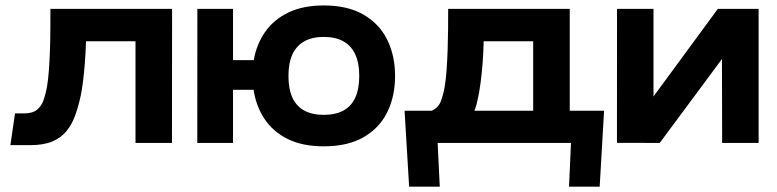

<svg xmlns="http://www.w3.org/2000/svg" viewBox="-20 -533 2896 716"><path d="M621.7 -500 621.3 0H485.3V-379H300.7Q299.3 -334 296.2 -294.7Q293 -255.3 289 -224.8Q285 -194.3 281 -176Q272.3 -135.3 260 -101.7Q247.7 -68 227.5 -43.5Q207.3 -19 174.8 -5.3Q142.3 8.3 92.3 8.3H18.7L36 -110H69.3Q101 -110 118 -123.8Q135 -137.7 142.7 -160.3Q150.3 -183 155.3 -209.3Q160 -238 162.5 -273.3Q165 -308.7 166.3 -347.3Q167.7 -386 167.8 -425Q168 -464 168 -500Z M849 0H715.7L716 -500H849V-308.7H926.3Q936.7 -368.7 969.2 -414.7Q1001.7 -460.7 1056.2 -486.7Q1110.7 -512.7 1187.3 -512.7Q1276.7 -512.7 1335.8 -478.3Q1395 -444 1424.2 -384.5Q1453.3 -325 1453.3 -250Q1453.3 -174 1424.2 -114.7Q1395 -55.3 1335.8 -21.3Q1276.7 12.7 1187.3 12.7Q1109 12.7 1054.2 -14Q999.3 -40.7 967.2 -88.5Q935 -136.3 925.7 -198H849ZM1187.3 -104.7Q1231.3 -104.7 1260.8 -120.8Q1290.3 -137 1305 -169.2Q1319.7 -201.3 1319.7 -250Q1319.7 -297.7 1305 -329.8Q1290.3 -362 1260.8 -378.7Q1231.3 -395.3 1187.3 -395.3Q1144 -395.3 1114.5 -378.7Q1085 -362 1070.3 -329.8Q1055.7 -297.7 1055.7 -250Q1055.7 -201.3 1070.3 -169.2Q1085 -137 1114.5 -120.8Q1144 -104.7 1187.3 -104.7Z M2104.7 -500V-120H2232.7L2216.3 163H2102L2109.3 0H1612L1620 163H1505.7L1488.7 -120H1590.3Q1615.3 -131.7 1624.3 -156.3Q1633.3 -181 1638.3 -209.3Q1643 -238 1645.5 -273.3Q1648 -308.7 1649.3 -347.3Q1650.7 -386 1651 -425Q1651.3 -464 1651.3 -500ZM1749 -120H1968.3V-379H1783.7Q1782.7 -334 1779.5 -294.7Q1776.3 -255.3 1772.2 -224.8Q1768 -194.3 1764.3 -176Q1761.3 -161 1758 -147.2Q1754.7 -133.3 1749 -120Z M2281 -500H2417V-173.3L2657 -500H2809V0H2673L2672.3 -313L2440.3 0L2280.7 -0.3Z"/></svg>

Font: Nata Sans
Style: Regular
Weight: 400
Designer: Daniel Uzquiano Cruz
Version: Version 1.001